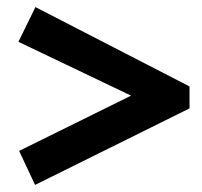

<svg xmlns="http://www.w3.org/2000/svg" viewBox="-20 -522 570 542"><path d="M79 0 34 -96 350 -252 32 -404 80 -502 515 -278V-216Z"/></svg>

Font: Faustina Light ExtraBold
Style: Regular
Weight: 800
Version: Version 1.200